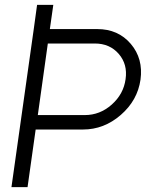

<svg xmlns="http://www.w3.org/2000/svg" viewBox="-20 -766 621 786"><path d="M377.9 -647Q463.9 -647 515.4 -586.4Q566.9 -525.9 555.2 -439.9Q543 -355 474.4 -295.4Q405.8 -235.8 319.8 -235.8H126L92.8 0H26.9L118.2 -647L131.8 -746.1H198.2L184.1 -647ZM327.1 -294.9Q389.2 -294.9 437.5 -337.9Q485.8 -380.9 494.1 -441.9Q502.9 -502.9 466.1 -545.4Q429.2 -587.9 368.2 -587.9H175.8L134.8 -294.9Z"/></svg>

Font: Oakes Grotesk
Style: Light Italic
Weight: 300
Designer: Samuel Oakes
Foundry: Samuel Oakes
Version: Version 1.0 | wf-rip DC20170320